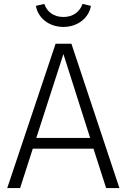

<svg xmlns="http://www.w3.org/2000/svg" viewBox="-20 -964 650 984"><path d="M305 -826C379 -826 436 -873 446 -934L403 -944C389 -904 355 -877 305 -877C254 -877 221 -904 207 -944L164 -934C174 -873 230 -826 305 -826ZM524 0H592L346 -740H265L17 0H83L148 -202H459ZM166 -257 305 -687 442 -257Z"/></svg>

Font: Glow Sans SC Normal
Style: Regular
Weight: 400
Designer: Ryoko NISHIZUKA (kana, bopomofo & ideographs); Paul D. Hunt (Latin, Greek & Cyrillic); Sandoll Communications, Soo-young
Version: Version 0.93